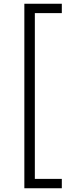

<svg xmlns="http://www.w3.org/2000/svg" viewBox="-20 -820 350 1025"><path d="M110 185V-800H310V-750H166V135H310V185Z"/></svg>

Font: Radio Canada Condensed Light
Style: Regular
Weight: 300
Width: 3
Designer: Charles Daoud, Etienne Aubert Bonn, Alexandre Saumier Demers, Jacques Le Bailly
Foundry: Radio-Canada
Version: Version 2.104; ttfautohint (v1.8.4.7-5d5b);gftools[0.9.28.de